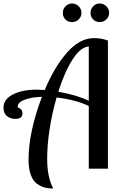

<svg xmlns="http://www.w3.org/2000/svg" viewBox="-63 -969 686 1103"><path d="M-43 -351Q-43 -398 10.5 -426Q64 -454 147 -454Q162 -454 194 -452Q249 -584 322 -667Q395 -750 477 -750Q521 -750 557 -736V0H447V-360Q373 -396 262 -409Q208 -216 208 -55Q208 49 243 114Q216 114 194.5 108.5Q173 103 150 87Q127 71 114 36Q101 1 101 -51Q101 -210 178 -413Q118 -411 78.5 -396Q39 -381 39 -357Q39 -353 40 -351Q66 -343 66 -318Q66 -286 25 -286Q-3 -286 -23 -302Q-43 -318 -43 -351ZM272 -442Q379 -423 447 -390V-702Q400 -699 354 -627.5Q308 -556 272 -442ZM298 -895Q298 -917 313.5 -933Q329 -949 351 -949Q373 -949 389 -933Q405 -917 405 -895Q405 -873 389 -857.5Q373 -842 351 -842Q328 -842 313 -857Q298 -872 298 -895ZM457 -895Q457 -917 472.5 -933Q488 -949 510 -949Q532 -949 548 -933Q564 -917 564 -895Q564 -873 548 -857.5Q532 -842 510 -842Q488 -842 472.5 -857Q457 -872 457 -895Z"/></svg>

Font: Lobster Two
Style: Regular
Weight: 400
Designer: Pablo Impallari
Foundry: Pablo Impallari. www.impallari.com
Version: Version 1.006